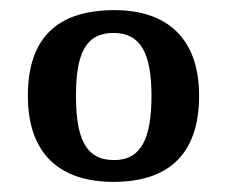

<svg xmlns="http://www.w3.org/2000/svg" viewBox="-20 -739 448 379"><path d="M204 -380C314 -380 373 -436 373 -550C373 -664 309 -719 206 -719C93 -719 35 -664 35 -550C35 -436 97 -380 204 -380ZM205 -423C149 -423 130 -466 130 -550C130 -633 149 -674 204 -674C258 -674 279 -633 279 -550C279 -466 259 -423 205 -423Z"/></svg>

Font: Noto Serif Tamil Medium
Style: Italic
Weight: 500
Italic angle: -12°
Designer: Indian Type Foundry, Tom Grace, and the Monotype Design Team
Foundry: Monotype Imaging Inc.
Version: Version 2.003